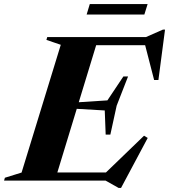

<svg xmlns="http://www.w3.org/2000/svg" viewBox="-65 -887 830 943"><path d="M233.5 -667 163 -691 167 -705H419.5L204.5 0H-45L-41 -14L41 -39.5ZM644 -680 698.5 -665H309L324 -705H652L735 -741.5H745.5L713 -494H692ZM517.5 36 453.5 0H108.5L124 -40H525.5L442.5 -27.5L642.5 -220.5L660.5 -209.5L529.5 36ZM477 -226H454L449.5 -344.5L252 -356L262 -381L462.5 -394L541 -511.5H564L508 -368ZM360.5 -815.5 376 -867H660L644 -815.5Z"/></svg>

Font: Newsreader 60pt
Style: Bold Italic
Weight: 700
Italic angle: -17°
Designer: Hugues Gentile
Foundry: Production Type
Version: Version 1.003